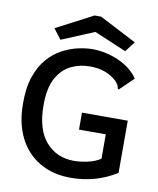

<svg xmlns="http://www.w3.org/2000/svg" viewBox="-89 -866 778 946"><g transform="rotate(10 300.0 -393.0)"><path d="M330 11Q239 11 172.5 -28.5Q106 -68 70.5 -139.5Q35 -211 35 -307Q34 -387 53.5 -443.5Q73 -500 105 -536.5Q137 -573 176.5 -594Q216 -615 255.5 -623.5Q295 -632 328 -632Q397 -631 460 -602.5Q523 -574 556 -525L494 -465L487 -458L481 -464Q481 -472 477.5 -478.5Q474 -485 463 -498Q438 -521 405 -533.5Q372 -546 328 -546Q278 -546 234.5 -525Q191 -504 163.5 -454.5Q136 -405 136 -319Q136 -197 190 -135.5Q244 -74 330 -74Q362 -74 399 -82Q436 -90 463 -108V-230H329V-315H558V-54Q504 -20 446.5 -4.5Q389 11 330 11ZM162 -650 123 -701 307 -797H340L525 -701L486 -650L325 -718Z"/></g></svg>

Font: Inconsolata Expanded SemiBold
Style: Regular
Weight: 600
Width: 7
Monospace: yes
Designer: Raph Levien, Cyreal, Brenton Simpson
Foundry: Raph Levien, Cyreal, Google
Version: Version 3.001; ttfautohint (v1.8.2.53-6de2)